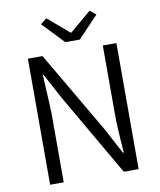

<svg xmlns="http://www.w3.org/2000/svg" viewBox="-99 -1019 917 1098"><g transform="rotate(-10 359.0 -470.5)"><path d="M102 -732H187L464 -258L544 -108H549Q537 -254 537 -335V-732H616V0H530L255 -475L175 -624H170Q181 -423 181 -401V0H102ZM210 -913 246 -941 369 -836H373L497 -941L532 -913L413 -788H329Z"/></g></svg>

Font: Source Han Sans CN Normal
Style: Regular
Weight: 350
Designer: Ryoko NISHIZUKA 西塚涼子 (kana, bopomofo & ideographs); Paul D. Hunt (Latin, Greek & Cyrillic); Sandoll Communications 산돌커뮤니
Foundry: Adobe
Version: Version 2.004;hotconv 1.0.118;makeotfexe 2.5.65603